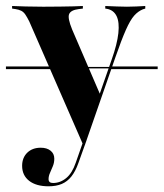

<svg xmlns="http://www.w3.org/2000/svg" viewBox="-37 -438 554 650"><path d="M197.6 -206.5 195.2 -211.3H339.5L337.9 -206.5ZM-16.9 -204V-212.9H193.5L197.6 -204ZM337.9 -204 340.3 -212.9H496.8V-204ZM245.2 54 62.1 -365.3Q54.8 -379.8 48.8 -388.7Q42.7 -397.6 34.7 -401.6Q26.6 -405.6 15.3 -407.3L4 -408.9V-417.7Q22.6 -416.9 49.6 -416.1Q76.6 -415.3 107.3 -415.3H104.8H113.7Q142.7 -415.3 167.3 -415.7Q191.9 -416.1 211.7 -416.5Q231.5 -416.9 243.5 -417.7V-408.9L229.8 -407.3Q203.2 -404 197.2 -390.7Q191.1 -377.4 207.3 -337.9L303.2 -115.3L296 -107.3L341.1 -236.3Q359.7 -288.7 363.7 -325.8Q367.7 -362.9 357.7 -383.5Q347.6 -404 325 -408.1L319.4 -408.9V-417.7Q341.9 -416.9 358.9 -416.1Q375.8 -415.3 392.7 -415.3Q410.5 -415.3 424.6 -416.1Q438.7 -416.9 454.8 -417.7V-408.9L446.8 -406.5Q430.6 -400 417.3 -385.1Q404 -370.2 389.1 -336.7Q374.2 -303.2 353.2 -242.7L250 54ZM127.4 192.7Q85.5 192.7 61.7 174.2Q37.9 155.6 37.9 123.4Q37.9 96 55.2 79Q72.6 62.1 100.8 62.1Q121.8 62.1 134.3 72.2Q146.8 82.3 146.8 99.2Q146.8 112.9 141.9 124.6Q137.1 136.3 132.3 147.2Q127.4 158.1 127.4 168.5Q127.4 181.5 142.7 181.5Q166.9 181.5 187.1 164.9Q207.3 148.4 219.4 112.9L247.6 32.3L256.5 35.5L228.2 114.5Q218.5 141.9 204.8 159.3Q191.1 176.6 172.2 184.7Q153.2 192.7 127.4 192.7Z"/></svg>

Font: Playfair 144pt SemiCondensed ExtraBold
Style: Regular
Weight: 800
Width: 4
Designer: Claus Eggers Sørensen
Foundry: Claus Eggers Sørensen
Version: Version 2.203